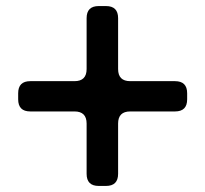

<svg xmlns="http://www.w3.org/2000/svg" viewBox="-20 -702 678 634"><path d="M266 -128Q266 -88 306 -88H330Q370 -88 370 -128V-294Q370 -334 410 -334H558Q598 -334 598 -374V-394Q598 -434 558 -434H410Q370 -434 370 -474V-642Q370 -682 330 -682H306Q266 -682 266 -642V-474Q266 -434 226 -434H80Q40 -434 40 -394V-374Q40 -334 80 -334H226Q266 -334 266 -294Z"/></svg>

Font: WDXL Lubrifont SC
Style: Regular
Weight: 400
Designer: [WDXL Lubrifont] Copyright 2020-2022 (c) NightFurySL2001, Skr-ZERO; [ZCOOL QingKe HuangYou] Copyright 2018-2022 (c) The 
Version: Version 2.001;hotconv 1.1.1;makeotfexe 2.6.0